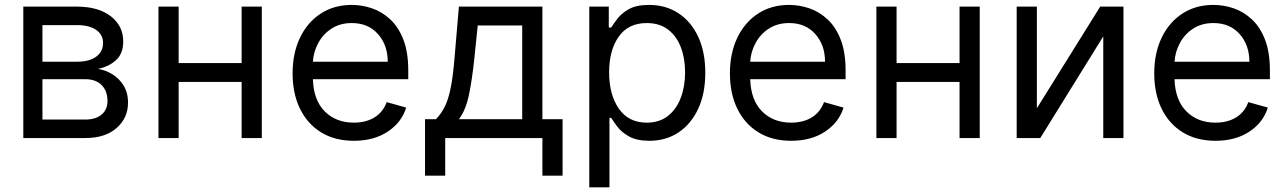

<svg xmlns="http://www.w3.org/2000/svg" viewBox="-20 -573 5343 797"><path d="M76.7 0V-545.5H299.7Q387.8 -545.5 439.6 -505.7Q491.5 -465.9 491.5 -400.6Q491.5 -350.9 462 -323.7Q432.5 -296.5 386.4 -286.9Q416.5 -282.7 445.1 -265.6Q473.7 -248.6 492.5 -218.9Q511.4 -189.3 511.4 -146.3Q511.4 -83.5 464.1 -41.7Q416.9 0 333.8 0ZM156.2 -76.7H333.8Q377.1 -76.7 401.6 -97.3Q426.1 -117.9 426.1 -153.4Q426.1 -195.7 401.6 -220Q377.1 -244.3 333.8 -244.3H156.2ZM156.2 -316.8H299.7Q350.1 -316.8 378.9 -337.5Q407.7 -358.3 407.7 -394.9Q407.7 -429.3 378.9 -449Q350.1 -468.8 299.7 -468.8H156.2Z M721.6 -545.5V-311.1H983V-545.5H1066.8V0H983V-233H721.6V0H637.8V-545.5Z M1448.9 11.4Q1370 11.4 1313 -23.6Q1256 -58.6 1225.3 -121.6Q1194.6 -184.7 1194.6 -268.5Q1194.6 -352.3 1225.3 -416.4Q1256 -480.5 1311.3 -516.5Q1366.5 -552.6 1440.3 -552.6Q1483 -552.6 1524.5 -538.4Q1566.1 -524.1 1600.1 -492.4Q1634.2 -460.6 1654.5 -408.4Q1674.7 -356.2 1674.7 -279.8V-244.3H1278.8Q1281.6 -157 1328.3 -110.4Q1375 -63.9 1448.9 -63.9Q1498.2 -63.9 1533.7 -85.2Q1569.2 -106.5 1585.2 -149.1L1666.2 -126.4Q1647 -64.6 1589.5 -26.6Q1532 11.4 1448.9 11.4ZM1278.8 -316.8H1589.5Q1589.5 -386 1549 -431.6Q1508.5 -477.3 1440.3 -477.3Q1392.4 -477.3 1357.2 -454.9Q1322.1 -432.5 1301.8 -395.8Q1281.6 -359 1278.8 -316.8Z M1744.3 156.2V-78.1H1789.8Q1811.8 -101.2 1826.3 -130.3Q1840.9 -159.4 1850.5 -206.3Q1860.1 -253.2 1866.5 -329.5L1884.9 -545.5H2231.5V-78.1H2315.3V156.2H2231.5V0H1828.1V156.2ZM1884.9 -78.1H2147.7V-467.3H1963.1L1948.9 -329.5Q1940 -244 1926.8 -180Q1913.7 -116.1 1884.9 -78.1Z M2426.1 204.5V-545.5H2507.1V-458.8H2517Q2526.3 -473 2542.8 -495.2Q2559.3 -517.4 2590.4 -535Q2621.4 -552.6 2674.7 -552.6Q2743.6 -552.6 2796.2 -518.1Q2848.7 -483.7 2878.2 -420.5Q2907.7 -357.2 2907.7 -271.3Q2907.7 -184.7 2878.2 -121.3Q2848.7 -57.9 2796.5 -23.3Q2744.3 11.4 2676.1 11.4Q2623.6 11.4 2592 -6.2Q2560.4 -23.8 2543.3 -46.3Q2526.3 -68.9 2517 -83.8H2509.9V204.5ZM2508.5 -272.7Q2508.5 -180 2548.8 -122Q2589.1 -63.9 2664.8 -63.9Q2717.3 -63.9 2752.7 -91.8Q2788 -119.7 2805.9 -167.1Q2823.9 -214.5 2823.9 -272.7Q2823.9 -330.3 2806.3 -376.6Q2788.7 -422.9 2753.4 -450.1Q2718 -477.3 2664.8 -477.3Q2588.1 -477.3 2548.3 -420.8Q2508.5 -364.3 2508.5 -272.7Z M3264.2 11.4Q3185.4 11.4 3128.4 -23.6Q3071.4 -58.6 3040.7 -121.6Q3009.9 -184.7 3009.9 -268.5Q3009.9 -352.3 3040.7 -416.4Q3071.4 -480.5 3126.6 -516.5Q3181.8 -552.6 3255.7 -552.6Q3298.3 -552.6 3339.8 -538.4Q3381.4 -524.1 3415.5 -492.4Q3449.6 -460.6 3469.8 -408.4Q3490.1 -356.2 3490.1 -279.8V-244.3H3094.1Q3096.9 -157 3143.6 -110.4Q3190.3 -63.9 3264.2 -63.9Q3313.6 -63.9 3349.1 -85.2Q3384.6 -106.5 3400.6 -149.1L3481.5 -126.4Q3462.4 -64.6 3404.8 -26.6Q3347.3 11.4 3264.2 11.4ZM3094.1 -316.8H3404.8Q3404.8 -386 3364.3 -431.6Q3323.9 -477.3 3255.7 -477.3Q3207.7 -477.3 3172.6 -454.9Q3137.4 -432.5 3117.2 -395.8Q3096.9 -359 3094.1 -316.8Z M3701.7 -545.5V-311.1H3963.1V-545.5H4046.9V0H3963.1V-233H3701.7V0H3617.9V-545.5Z M4284.1 -123.6 4546.9 -545.5H4643.5V0H4559.7V-421.9L4298.3 0H4200.3V-545.5H4284.1Z M5025.6 11.4Q4946.7 11.4 4889.7 -23.6Q4832.7 -58.6 4802 -121.6Q4771.3 -184.7 4771.3 -268.5Q4771.3 -352.3 4802 -416.4Q4832.7 -480.5 4888 -516.5Q4943.2 -552.6 5017 -552.6Q5059.7 -552.6 5101.2 -538.4Q5142.8 -524.1 5176.8 -492.4Q5210.9 -460.6 5231.2 -408.4Q5251.4 -356.2 5251.4 -279.8V-244.3H4855.5Q4858.3 -157 4905 -110.4Q4951.7 -63.9 5025.6 -63.9Q5074.9 -63.9 5110.4 -85.2Q5146 -106.5 5161.9 -149.1L5242.9 -126.4Q5223.7 -64.6 5166.2 -26.6Q5108.7 11.4 5025.6 11.4ZM4855.5 -316.8H5166.2Q5166.2 -386 5125.7 -431.6Q5085.2 -477.3 5017 -477.3Q4969.1 -477.3 4933.9 -454.9Q4898.8 -432.5 4878.6 -395.8Q4858.3 -359 4855.5 -316.8Z"/></svg>

Font: Inter UI
Style: Regular
Weight: 400
Designer: Rasmus Andersson
Foundry: rsms
Version: 3.2;8d6f07862